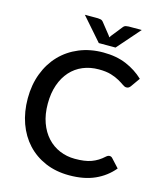

<svg xmlns="http://www.w3.org/2000/svg" viewBox="-132 -1005 928 1108"><g transform="rotate(15 332.0 -451.0)"><path d="M585 -160.5Q594.5 -160.5 601.5 -153L648 -102.5Q604 -49.5 540 -20.8Q476 8 387 8Q308 8 244.2 -19.2Q180.5 -46.5 135.5 -95.2Q90.5 -144 66.2 -211.5Q42 -279 42 -360Q42 -441 67.8 -508.8Q93.5 -576.5 140.2 -625.2Q187 -674 252.2 -701Q317.5 -728 396 -728Q474 -728 533.8 -702.8Q593.5 -677.5 637.5 -635.5L599 -581Q595 -575.5 589.5 -571.5Q584 -567.5 574.5 -567.5Q564.5 -567.5 551.8 -576.8Q539 -586 519.2 -597.2Q499.5 -608.5 469.8 -617.8Q440 -627 395.5 -627Q344 -627 301 -609Q258 -591 227 -556.5Q196 -522 178.8 -472.5Q161.5 -423 161.5 -360Q161.5 -296.5 179.5 -246.8Q197.5 -197 229 -162.8Q260.5 -128.5 303 -110.5Q345.5 -92.5 394.5 -92.5Q424.5 -92.5 448.2 -95.8Q472 -99 492 -106.2Q512 -113.5 529.8 -124.5Q547.5 -135.5 565 -151.5Q575 -160.5 585 -160.5ZM575.5 -910.5 455.5 -773.5H355.5L235.5 -910.5H313.5Q320 -910.5 329.8 -908.5Q339.5 -906.5 346.5 -897L399 -831Q403 -825.5 405.5 -821Q408 -825.5 412 -831L464 -896.5Q471.5 -906.5 481 -908.5Q490.5 -910.5 497.5 -910.5Z"/></g></svg>

Font: Lato 2
Style: Regular
Weight: 600
Designer: Lukasz Dziedzic with Adam Twardoch and Botio Nikoltchev
Foundry: tyPoland Lukasz Dziedzic
Version: Version 2.015; 2015-08-06; http://www.latofonts.com/